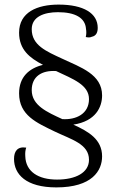

<svg xmlns="http://www.w3.org/2000/svg" viewBox="-20 -723 504 835"><path d="M225 92C381 92 424 19 424 -43C424 -117 365 -151 299 -181C397 -196 424 -258 424 -308C424 -400 331 -430 250 -468C181 -500 118 -526 118 -596C118 -651 173 -670 232 -670C306 -670 351 -646 354 -597C356 -587 356 -574 353 -562C362 -560 371 -559 379 -563C399 -567 405 -583 405 -602C405 -665 344 -703 235 -703C142 -703 63 -670 63 -581C63 -507 109 -471 167 -441C106 -426 63 -388 63 -317C63 -221 140 -189 218 -151C291 -116 367 -97 367 -28C367 28 309 58 228 58C146 58 92 23 90 -43C89 -58 90 -69 94 -81C55 -87 41 -64 41 -32C41 35 93 92 225 92ZM251 -205C186 -235 118 -264 118 -331C118 -390 161 -418 224 -414C298 -379 367 -354 367 -292C367 -228 311 -201 251 -205Z"/></svg>

Font: Arima Koshi Light
Style: Regular
Weight: 300
Designer: Joana Correia and Natanael Gama
Foundry: NDISCOVER
Version: Version 1.019;PS 001.019;hotconv 1.0.88;makeotf.lib2.5.64775